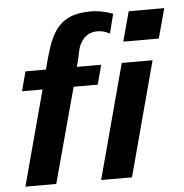

<svg xmlns="http://www.w3.org/2000/svg" viewBox="-52 -786 800 836"><g transform="rotate(-5 347.5 -367.5)"><path d="M695.3 -721.7H540L504.9 -591.8H660.2ZM625 -500H490.2L356.4 0H491.2ZM471.7 -716.8C437.2 -729.2 405.6 -735.4 377 -735.4C356.8 -735.4 338.5 -733.9 322.3 -731C306 -728 291.7 -723.6 279.3 -717.8C266.9 -711.9 255.9 -704.8 246.1 -696.3C236.3 -687.8 227.9 -678.4 220.7 -668C213.5 -657.6 207 -646.2 201.2 -633.8C195.3 -621.4 190.1 -608.1 185.5 -593.8L171.9 -548.8C167.3 -533.2 163.1 -516.9 159.2 -500H69.3L46.9 -415H136.7L25.4 0H160.2L272.5 -415H377.9L400.4 -500H293.9C300.5 -522.1 305.7 -544.1 309.6 -565.9C313.5 -587.7 322.8 -606.6 337.4 -622.6C352.1 -638.5 372.1 -646.5 397.5 -646.5C415 -646.5 432.6 -641.6 450.2 -631.8Z"/></g></svg>

Font: FreeUniversal
Style: BoldItalic
Weight: 700
Italic angle: -11°
Version: Version 1.001